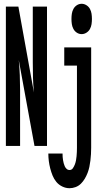

<svg xmlns="http://www.w3.org/2000/svg" viewBox="-20 -770 540 1013"><path d="M411 -590Q397 -590 385.5 -597.5Q374 -605 367.5 -617Q361 -629 359 -642.5Q357 -656 357 -670Q357 -684 359 -697.5Q361 -711 367.5 -723Q374 -735 385.5 -742.5Q397 -750 411 -750Q424 -750 436 -742.5Q448 -735 454.5 -723Q461 -711 463 -697.5Q465 -684 465 -670Q465 -656 463 -642.5Q461 -629 454.5 -617Q448 -605 436 -597.5Q424 -590 411 -590ZM11 0V-735H77L159 -282Q155 -322 154 -361.5Q153 -401 153 -441V-735H228V0H162Q141 -113 120.5 -226.5Q100 -340 79 -453Q83 -413 84.5 -373.5Q86 -334 86 -294V0ZM347 223Q327 223 308.5 214Q290 205 277.5 190Q265 175 257.5 156.5Q250 138 245 118.5Q240 99 237.5 79.5Q235 60 235 40H310Q310 49 310.5 57.5Q311 66 312.5 74.5Q314 83 316 91Q318 99 321.5 107Q325 115 331.5 121Q338 127 347 127Q358 127 364.5 117.5Q371 108 375 97.5Q379 87 381 76Q383 65 384 54Q385 43 385.5 32Q386 21 386 10V-424H319V-520H461V10Q461 27 460 43.5Q459 60 457 77Q455 94 451.5 110.5Q448 127 442 142.5Q436 158 427.5 172.5Q419 187 407 199Q395 211 379 217Q363 223 347 223Z"/></svg>

Font: Iosevka SS18
Style: Bold
Weight: 700
Monospace: yes
Designer: Belleve Invis
Foundry: Belleve Invis
Version: Version 25.1.1; ttfautohint (v1.8.4)